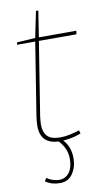

<svg xmlns="http://www.w3.org/2000/svg" viewBox="-97 -712 543 978"><g transform="rotate(-10 174.0 -222.5)"><path d="M273 -28 278 -11Q247 1 218.5 5.5Q190 10 169 10Q68 10 68 -86Q68 -96 69 -109Q70 -122 72 -135L132 -512H38L40 -524L135 -530L163 -665H175L154 -530H348L345 -512H151L91 -135Q90 -123 88.5 -112Q87 -101 87 -91Q87 -52 106.5 -30.5Q126 -9 173 -9Q198 -9 223.5 -14.5Q249 -20 273 -28ZM57 198 66 182Q99 203 131 203Q163 203 182.5 177.5Q202 152 202 107Q202 77 190 51Q178 25 152 0H175Q221 39 221 107Q221 152 198 186Q175 220 132 220Q111 220 93 215Q75 210 57 198Z"/></g></svg>

Font: Georama Thin
Style: Italic
Weight: 100
Italic angle: -9°
Designer: Jean-Baptiste Levee
Foundry: Production Type
Version: Version 1.000